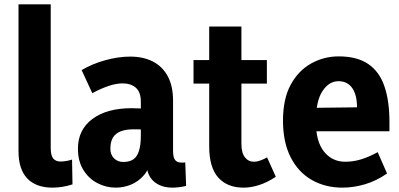

<svg xmlns="http://www.w3.org/2000/svg" viewBox="-20 -845 1831 882"><path d="M65 -151V-825H213V-165Q213 -131 224.5 -117Q236 -103 258 -103Q269 -103 284.5 -105.5Q300 -108 311 -112L313 2Q288 10 265 13.5Q242 17 221 17Q146 17 105.5 -25Q65 -67 65 -151Z M651 -114H675Q666 -69 641 -40Q616 -11 582 3Q548 17 512 17Q467 17 427 -4Q387 -25 362.5 -65Q338 -105 338 -162Q338 -249 404.5 -298.5Q471 -348 585 -348Q605 -348 637.5 -346.5Q670 -345 693 -340V-244Q668 -248 645.5 -249.5Q623 -251 594 -251Q558 -251 534 -241.5Q510 -232 498.5 -212.5Q487 -193 487 -162Q487 -134 504 -117.5Q521 -101 546 -101Q575 -101 592.5 -113Q610 -125 618.5 -152Q627 -179 627 -223V-377Q627 -422 604 -442Q581 -462 543 -462Q513 -462 477 -449.5Q441 -437 404 -417L355 -523Q404 -552 464 -568.5Q524 -585 578 -585Q638 -585 682 -562.5Q726 -540 750.5 -495Q775 -450 775 -382V-151Q775 -123 784 -110.5Q793 -98 815 -98Q818 -98 822.5 -98Q827 -98 831 -99L835 9Q819 13 802.5 15Q786 17 772 17Q718 17 684.5 -13.5Q651 -44 651 -114Z M1099 17Q1024 17 982.5 -29.5Q941 -76 941 -172V-723H1089V-184Q1089 -143 1105 -122.5Q1121 -102 1147 -102Q1160 -102 1175.5 -107.5Q1191 -113 1207 -122L1247 -33Q1208 -7 1170.5 5Q1133 17 1099 17ZM869 -461V-569H1206V-461Z M1553 17Q1474 17 1412 -18.5Q1350 -54 1315 -123Q1280 -192 1280 -291Q1280 -391 1315.5 -456Q1351 -521 1409.5 -553.5Q1468 -586 1536 -586Q1620 -586 1671.5 -551Q1723 -516 1746 -448.5Q1769 -381 1769 -285V-242H1363L1365 -349L1620 -352Q1620 -382 1614 -404.5Q1608 -427 1597 -442Q1586 -457 1570.5 -464.5Q1555 -472 1535 -472Q1491 -472 1461 -426Q1431 -380 1431 -286Q1431 -195 1468.5 -148.5Q1506 -102 1566 -102Q1603 -102 1639 -113Q1675 -124 1715 -146L1758 -48Q1709 -14 1656.5 1.5Q1604 17 1553 17Z"/></svg>

Font: Yaldevi
Style: Bold
Weight: 700
Designer: Sol Matas, Rajitha Manaperi, Kosala Senevirathne
Foundry: Mooniak
Version: Version 1.100